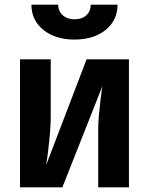

<svg xmlns="http://www.w3.org/2000/svg" viewBox="-20 -805 640 825"><path d="M66 0V-550H198V-300Q198 -275 195 -237.5Q192 -200 187.5 -162Q183 -124 178 -95L352 -550H534V0H402V-250Q402 -276 405 -309.5Q408 -343 412 -377Q416 -411 420 -435L248 0ZM300 -635Q218 -635 166.5 -676.5Q115 -718 115 -785H230Q230 -757 249.5 -739.5Q269 -722 300 -722Q332 -722 351 -739.5Q370 -757 370 -785H485Q485 -718 434 -676.5Q383 -635 300 -635Z"/></svg>

Font: NKDuy Mono ExtraBold
Style: Regular
Weight: 800
Monospace: yes
Designer: NKDuy
Foundry: NKDuy
Version: Version 2.251; ttfautohint (v1.8.4.7-5d5b)